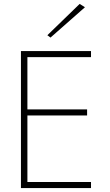

<svg xmlns="http://www.w3.org/2000/svg" viewBox="-20 -961 562 981"><path d="M414 -924 238 -769 222 -781 387 -941ZM87 -700H445V-669H120V-402H425V-371H120V-31H445V0H87Z"/></svg>

Font: Jost* Thin
Style: Regular
Weight: 200
Version: Version 3.7